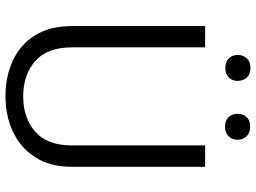

<svg xmlns="http://www.w3.org/2000/svg" viewBox="-136 -780 924 693"><g transform="rotate(90 326.5 -433.0)"><path d="M504.4 -710.9H581.5V-230Q581.5 -149.9 546.6 -96.7Q511.7 -43.5 454.1 -16.8Q396.5 9.8 327.1 9.8Q255.9 9.8 198.2 -16.8Q140.6 -43.5 107.2 -96.7Q73.7 -149.9 73.7 -230V-710.9H150.4V-230Q150.4 -141.6 199.7 -97.9Q249 -54.2 327.1 -54.2Q405.8 -54.2 455.1 -97.9Q504.4 -141.6 504.4 -230ZM177.7 -828.6Q177.7 -847.7 189.9 -861.1Q202.1 -874.5 224.6 -874.5Q247.6 -874.5 259.5 -861.1Q271.5 -847.7 271.5 -828.6Q271.5 -809.6 259.5 -796.6Q247.6 -783.7 224.6 -783.7Q202.1 -783.7 189.9 -796.6Q177.7 -809.6 177.7 -828.6ZM390.1 -827.6Q390.1 -847.2 402.1 -860.4Q414.1 -873.5 436.5 -873.5Q459 -873.5 471.4 -860.4Q483.9 -847.2 483.9 -827.6Q483.9 -809.1 471.4 -795.9Q459 -782.7 436.5 -782.7Q414.1 -782.7 402.1 -795.9Q390.1 -809.1 390.1 -827.6Z"/></g></svg>

Font: Vazirmatn UI FD Light
Style: Regular
Weight: 300
Designer: Saber Rastikerdar
Foundry: Saber Rastikerdar
Version: Version 33.003